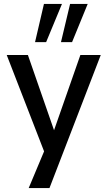

<svg xmlns="http://www.w3.org/2000/svg" viewBox="-20 -770 543 970"><path d="M125 180 216 -37V29L14 -492H121L260 -92H246L386 -492H489L230 180ZM288 -557 334 -750H423L344 -557ZM157 -557 202 -750H293L213 -557Z"/></svg>

Font: Nunito Sans 10pt SemiCondensed SemiBold
Style: Regular
Weight: 600
Width: 4
Designer: Vernon Adams
Foundry: Vernon Adams
Version: Version 3.101;gftools[0.9.27]